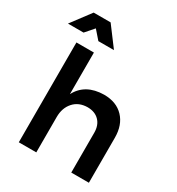

<svg xmlns="http://www.w3.org/2000/svg" viewBox="-244 -1100 1138 1236"><g transform="rotate(30 325.0 -482.0)"><path d="M607 -334V0H476V-296Q476 -352 444 -384.5Q412 -417 357 -417Q292 -416 254 -373Q216 -330 216 -263V0H86V-742H216V-433Q271 -538 409 -540Q501 -540 554 -484.5Q607 -429 607 -334ZM320 -820H204L149 -883L94 -820H-22L86 -964H212Z"/></g></svg>

Font: Montserrat Medium
Style: Regular
Weight: 500
Designer: Julieta Ulanovsky
Foundry: Julieta Ulanovsky
Version: Version 6.001